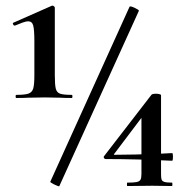

<svg xmlns="http://www.w3.org/2000/svg" viewBox="-20 -654 647 676"><path d="M37 -320Q68 -320 80.5 -324.5Q93 -329 97 -342.5Q101 -356 101 -389V-508Q101 -549 97 -564Q93 -579 79 -579Q72 -579 59.5 -574.5Q47 -570 33 -564H31Q28 -564 26 -568.5Q24 -573 27 -574L163 -634H165Q168 -634 170.5 -631.5Q173 -629 173 -627V-389Q173 -355 176.5 -341.5Q180 -328 192 -324Q204 -320 233 -320Q235 -320 235 -314.5Q235 -309 233 -309Q207 -309 192 -310L138 -311L80 -310Q64 -309 37 -309Q35 -309 35 -314.5Q35 -320 37 -320ZM157 -14 436 -630Q438 -634 454 -626.5Q470 -619 469 -616L189 1Q188 4 172 -4Q156 -12 157 -14ZM586 -11Q587 -9 587 -5Q587 -1 586 1L516 0L428 1Q427 1 427 -5Q427 -11 428 -11Q451 -11 461 -13Q471 -15 474.5 -21Q478 -27 478 -41V-254L496 -263L382 -112Q379 -109 384 -109Q451 -109 547 -113L586 -115Q589 -115 589 -102Q589 -88 586 -88Q460 -94 352 -94Q348 -94 346 -98Q344 -102 347 -105L513 -320Q516 -324 529 -324Q536 -324 541.5 -322.5Q547 -321 547 -319V-41Q547 -27 549 -21.5Q551 -16 559 -13.5Q567 -11 586 -11Z"/></svg>

Font: Cormorant Garamond
Style: Bold
Weight: 700
Designer: Christian Thalmann (Catharsis Fonts)
Foundry: Catharsis Fonts
Version: Version 4.000